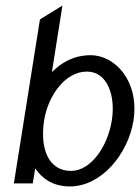

<svg xmlns="http://www.w3.org/2000/svg" viewBox="-20 -661 504 692"><path d="M30 0H98L107 -54C131 -19 169 11 232 11C346 11 442 -107 461 -226C483 -368 395 -462 307 -462C245 -462 201 -435 167 -401L205 -641L124 -591ZM139 -227C153 -315 214 -403 293 -403C368 -403 397 -315 383 -227C368 -132 307 -45 236 -45C156 -45 123 -123 139 -227Z"/></svg>

Font: Charger Sport
Style: DfNrwObl
Weight: 400
Designer: Jasper
Foundry: Cannot Into Space Fonts
Version: Version 1.1